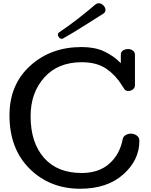

<svg xmlns="http://www.w3.org/2000/svg" viewBox="-20 -1135 920 1167"><path d="M37.6 0ZM827.1 -278.8Q827.1 -161.6 729 -74.7Q630.9 12.2 467.3 12.2Q283.2 12.2 160.4 -109.1Q37.6 -230.5 37.6 -434.1Q37.6 -620.1 162.8 -734.6Q288.1 -849.1 476.6 -849.1Q556.2 -849.1 613.3 -822.5Q670.4 -795.9 714.4 -751V-801.8Q714.4 -820.3 727.8 -828.6Q741.2 -836.9 759.3 -836.9Q775.4 -836.9 787.8 -827.4Q800.3 -817.9 800.3 -800.8V-618.2Q800.3 -601.1 787.8 -591.6Q775.4 -582 759.3 -582Q742.7 -582 734.9 -595Q727.1 -607.9 718.3 -620.1Q682.6 -678.7 625.2 -717.8Q567.9 -756.8 476.6 -756.8Q332 -756.8 249 -663.8Q166 -570.8 166 -428.7Q166 -268.6 247.1 -176Q328.1 -83.5 476.6 -83.5Q579.6 -83.5 643.6 -139.4Q707.5 -195.3 725.6 -288.1Q729 -305.7 743.9 -314.2Q758.8 -322.8 775.4 -322.8Q794.4 -322.8 810.8 -311.5Q827.1 -300.3 827.1 -278.8ZM580.1 -1115.2Q595.2 -1115.2 608.2 -1102.3Q621.1 -1089.4 621.1 -1074.2Q621.1 -1067.9 617.9 -1062.3Q614.7 -1056.6 608.4 -1052.2Q550.8 -1016.1 487.8 -976.1Q424.8 -936 365.2 -902.3Q362.8 -900.9 360.4 -899.9Q357.9 -898.9 356 -898.9Q346.7 -898.9 339.4 -907Q332 -915 332 -924.3Q332 -929.2 334.2 -932.9Q336.4 -936.5 340.3 -939Q395 -975.6 452.9 -1020.5Q510.7 -1065.4 560.1 -1107.9Q564 -1111.3 569.1 -1113.3Q574.2 -1115.2 580.1 -1115.2Z"/></svg>

Font: Cutive
Style: Regular
Weight: 400
Designer: Vernon Adams
Version: Version 1.002